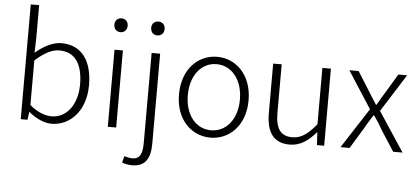

<svg xmlns="http://www.w3.org/2000/svg" viewBox="-62 -935 2884 1325"><g transform="rotate(5 1380.0 -272.5)"><path d="M314 13C439 13 549 -93 549 -275C549 -440 477 -547 335 -547C271 -547 208 -510 155 -465L158 -568V-795H100V0H147L154 -54H157C205 -13 264 13 314 13ZM310 -38C270 -38 213 -55 158 -103V-412C218 -466 273 -496 324 -496C442 -496 487 -403 487 -274C487 -132 412 -38 310 -38Z M703 0H761V-534H703ZM733 -658C759 -658 779 -676 779 -707C779 -735 759 -754 733 -754C706 -754 687 -735 687 -707C687 -676 706 -658 733 -658Z M893 250C981 250 1019 195 1019 90V-534H960V88C960 155 948 202 890 202C869 202 849 196 835 192L823 237C839 244 866 250 893 250ZM988 -658C1015 -658 1035 -676 1035 -707C1035 -735 1015 -754 988 -754C961 -754 942 -735 942 -707C942 -676 961 -658 988 -658Z M1414 13C1543 13 1655 -89 1655 -266C1655 -444 1543 -547 1414 -547C1285 -547 1173 -444 1173 -266C1173 -89 1285 13 1414 13ZM1414 -38C1309 -38 1234 -130 1234 -266C1234 -403 1309 -496 1414 -496C1519 -496 1595 -403 1595 -266C1595 -130 1519 -38 1414 -38Z M1964 13C2038 13 2093 -28 2145 -88H2147L2152 0H2202V-534H2143V-143C2083 -71 2038 -39 1977 -39C1895 -39 1861 -90 1861 -200V-534H1802V-193C1802 -55 1854 13 1964 13Z M2315 0H2378L2464 -141C2483 -174 2502 -207 2523 -238H2528C2550 -207 2571 -174 2589 -141L2680 0H2745L2565 -273L2730 -534H2669L2590 -402C2571 -373 2555 -344 2537 -313H2533C2514 -344 2494 -373 2477 -402L2394 -534H2330L2495 -278Z"/></g></svg>

Font: Noto Sans CJK SC Light
Style: Regular
Weight: 300
Designer: Ryoko NISHIZUKA 西塚涼子 (kana, bopomofo & ideographs); Paul D. Hunt (Latin, Greek & Cyrillic); Sandoll Communications 산돌커뮤니
Foundry: Adobe
Version: Version 2.004;hotconv 1.0.118;makeotfexe 2.5.65603